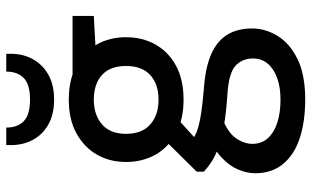

<svg xmlns="http://www.w3.org/2000/svg" viewBox="-211 -553 996 614"><g transform="rotate(-90 287.0 -246.0)"><path d="M276 232Q205 232 152 214.5Q99 197 69.5 161Q40 125 40 73Q40 45 52 17Q64 -11 91 -36Q118 -61 164 -81L222 -36Q170 -16 152 10.5Q134 37 134 63Q134 93 152.5 113Q171 133 202.5 143Q234 153 275 153Q316 153 345.5 142Q375 131 391 111.5Q407 92 407 65Q407 30 383 8.5Q359 -13 289 -17Q231 -21 191 -28Q151 -35 123.5 -45Q96 -55 77.5 -67Q59 -79 45 -92V-115L146 -217L229 -190L118 -89L139 -135Q149 -127 159.5 -121Q170 -115 187 -110Q204 -105 233.5 -100.5Q263 -96 311 -92Q380 -87 422 -68Q464 -49 483.5 -16.5Q503 16 503 62Q503 105 479 144Q455 183 405 207.5Q355 232 276 232ZM275 -157Q212 -157 167 -181.5Q122 -206 99 -247.5Q76 -289 76 -341Q76 -393 99.5 -434Q123 -475 167.5 -499.5Q212 -524 275 -524Q340 -524 384.5 -499.5Q429 -475 452 -434Q475 -393 475 -341Q475 -289 452 -247.5Q429 -206 384.5 -181.5Q340 -157 275 -157ZM275 -237Q325 -237 354 -263.5Q383 -290 383 -341Q383 -392 354 -418Q325 -444 275 -444Q227 -444 196.5 -418Q166 -392 166 -341Q166 -290 196 -263.5Q226 -237 275 -237ZM360 -434 336 -512H543V-444ZM276 -571Q229 -571 196.5 -589Q164 -607 147 -638.5Q130 -670 130 -709V-724H186Q186 -688 206.5 -668Q227 -648 276 -648Q324 -648 344.5 -668Q365 -688 365 -724H422V-709Q422 -670 404.5 -638.5Q387 -607 354.5 -589Q322 -571 276 -571Z"/></g></svg>

Font: DM Sans 12pt Medium
Style: Regular
Weight: 500
Version: Version 4.004;gftools[0.9.30]